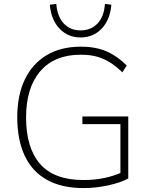

<svg xmlns="http://www.w3.org/2000/svg" viewBox="-20 -951 763 979"><path d="M406 8Q294 8 218.5 -34.5Q143 -77 105.5 -158Q68 -239 68 -353Q68 -465 106.5 -545.5Q145 -626 217.5 -669.5Q290 -713 392 -713Q469 -713 524.5 -688.5Q580 -664 626 -617L604 -582Q571 -614 539.5 -633.5Q508 -653 473 -662.5Q438 -672 391 -672Q258 -672 185.5 -588Q113 -504 113 -352Q113 -197 184.5 -115Q256 -33 406 -33Q463 -33 512.5 -43.5Q562 -54 606 -74L594 -38V-318H400V-357H634V-41Q596 -20 532.5 -6Q469 8 406 8ZM391 -760Q327 -760 284 -804.5Q241 -849 234 -927L267 -931Q272 -867 305 -831.5Q338 -796 391 -796Q444 -796 477.5 -831.5Q511 -867 515 -931L548 -927Q541 -849 498 -804.5Q455 -760 391 -760Z"/></svg>

Font: Mulish ExtraLight ExtraLight
Style: Regular
Weight: 250
Version: Version 3.603